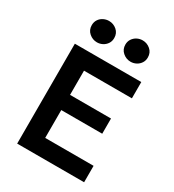

<svg xmlns="http://www.w3.org/2000/svg" viewBox="-217 -1044 1054 1165"><g transform="rotate(30 310.0 -462.0)"><path d="M88.5 0V-700H554V-586H218.5V-416.5H505.5V-310H218.5V-115H557.5V0ZM200 -774Q169 -774 145 -794.8Q121 -815.5 121 -849Q121 -871.5 132 -888.2Q143 -905 161.2 -914.2Q179.5 -923.5 200 -923.5Q231 -923.5 254.8 -903Q278.5 -882.5 278.5 -849Q278.5 -826.5 267.5 -809.8Q256.5 -793 238.5 -783.5Q220.5 -774 200 -774ZM435.5 -774Q404.5 -774 380.5 -794.8Q356.5 -815.5 356.5 -849Q356.5 -871 367.5 -887.8Q378.5 -904.5 396.5 -914Q414.5 -923.5 435.5 -923.5Q466.5 -923.5 490.2 -903Q514 -882.5 514 -849Q514 -826.5 503 -809.8Q492 -793 474 -783.5Q456 -774 435.5 -774Z"/></g></svg>

Font: Geologica Roman Medium
Style: Regular
Weight: 500
Designer: Sindre Bremnes, Frode Helland
Foundry: Monokrom Skriftforlag AS
Version: Version 1.010;gftools[0.9.28]